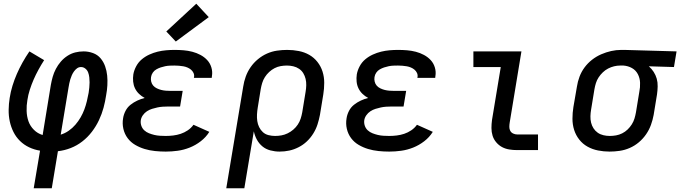

<svg xmlns="http://www.w3.org/2000/svg" viewBox="-20 -806 3653 1031"><path d="M161 205 195 3Q164 -2 136.5 -15Q109 -28 87.5 -49Q66 -70 52.5 -97Q39 -124 32.5 -154Q26 -184 26.5 -216.5Q27 -249 32 -280Q37 -313 47 -345.5Q57 -378 70.5 -409Q84 -440 101 -470.5Q118 -501 138 -530L217 -483Q201 -458 186.5 -431.5Q172 -405 160.5 -378.5Q149 -352 140 -324Q131 -296 127 -268Q122 -240 123 -210Q124 -180 133 -154.5Q142 -129 162 -109Q182 -89 209 -81L253 -350Q257 -372 263 -393.5Q269 -415 280 -436Q291 -457 306.5 -475Q322 -493 342 -506Q362 -519 384 -524.5Q406 -530 429 -530Q455 -530 479.5 -521Q504 -512 520 -493Q536 -474 544.5 -450Q553 -426 555.5 -400.5Q558 -375 556.5 -348Q555 -321 550 -295Q545 -261 536 -227.5Q527 -194 511.5 -161Q496 -128 473.5 -98.5Q451 -69 422 -46.5Q393 -24 359.5 -11Q326 2 291 6L258 205ZM306 -83Q329 -90 349 -104Q369 -118 385 -136.5Q401 -155 413 -176Q425 -197 433 -218.5Q441 -240 446.5 -263Q452 -286 456 -308Q458 -322 459.5 -336Q461 -350 461 -363.5Q461 -377 459.5 -390.5Q458 -404 453.5 -416.5Q449 -429 438.5 -437.5Q428 -446 415 -446Q403 -446 393.5 -439Q384 -432 377 -422Q370 -412 365.5 -401.5Q361 -391 357.5 -380Q354 -369 352 -358Q350 -347 348 -336Z M870 8Q841 8 812 5Q783 2 756.5 -6Q730 -14 706 -28Q682 -42 665.5 -64Q649 -86 642.5 -114Q636 -142 641 -171Q644 -191 654 -210.5Q664 -230 681 -243.5Q698 -257 717.5 -266Q737 -275 757 -280Q740 -289 726.5 -302Q713 -315 705 -331.5Q697 -348 695 -367.5Q693 -387 696 -407Q700 -429 711.5 -450.5Q723 -472 741.5 -487.5Q760 -503 782 -513Q804 -523 826.5 -528.5Q849 -534 872 -536Q895 -538 917 -538Q942 -538 966 -536Q990 -534 1013 -528Q1036 -522 1056.5 -511Q1077 -500 1092.5 -483.5Q1108 -467 1115 -444Q1122 -421 1118 -397Q1118 -395 1117.5 -393Q1117 -391 1117 -388H1021Q1021 -389 1021.5 -390Q1022 -391 1022 -392Q1024 -404 1019 -414.5Q1014 -425 1005.5 -432Q997 -439 986.5 -443.5Q976 -448 964.5 -450Q953 -452 941 -453Q929 -454 917 -454Q905 -454 892.5 -453.5Q880 -453 867.5 -450.5Q855 -448 843 -444Q831 -440 819.5 -433.5Q808 -427 800.5 -416Q793 -405 791 -392Q789 -380 792 -367.5Q795 -355 803 -346Q811 -337 822.5 -331.5Q834 -326 846 -323Q858 -320 870.5 -319Q883 -318 896 -318H961L947 -234H882Q868 -234 853.5 -233Q839 -232 825 -229Q811 -226 796.5 -221.5Q782 -217 769 -208.5Q756 -200 747 -187Q738 -174 736 -160Q734 -145 739 -130.5Q744 -116 755 -106Q766 -96 780 -90.5Q794 -85 808.5 -81.5Q823 -78 839 -77Q855 -76 870 -76Q890 -76 910.5 -78.5Q931 -81 950.5 -87.5Q970 -94 988 -106Q1006 -118 1019 -136L1104 -98Q1086 -69 1058 -47.5Q1030 -26 998.5 -13.5Q967 -1 934.5 3.5Q902 8 870 8ZM924 -583 873 -637 1034 -786 1101 -714Z M1195 205 1286 -341Q1290 -368 1299.5 -394.5Q1309 -421 1325.5 -445Q1342 -469 1365 -488Q1388 -507 1414 -518.5Q1440 -530 1467.5 -534Q1495 -538 1522 -538Q1554 -538 1584.5 -532Q1615 -526 1640.5 -511.5Q1666 -497 1684.5 -473.5Q1703 -450 1712 -421.5Q1721 -393 1721 -361.5Q1721 -330 1716 -299L1698 -189Q1693 -163 1685 -138Q1677 -113 1662.5 -89.5Q1648 -66 1628 -47Q1608 -28 1583.5 -15.5Q1559 -3 1533.5 2.5Q1508 8 1481 8Q1456 8 1431.5 1.5Q1407 -5 1389 -20Q1371 -35 1359.5 -56Q1348 -77 1343 -101L1292 205ZM1457 -76Q1474 -76 1491 -79Q1508 -82 1524.5 -90Q1541 -98 1555 -110Q1569 -122 1579 -137Q1589 -152 1594.5 -169Q1600 -186 1603 -203L1621 -313Q1624 -330 1624.5 -348Q1625 -366 1621 -382.5Q1617 -399 1608.5 -413Q1600 -427 1586 -436.5Q1572 -446 1555 -450Q1538 -454 1521 -454Q1504 -454 1487 -451Q1470 -448 1454.5 -440Q1439 -432 1425.5 -419.5Q1412 -407 1402.5 -392Q1393 -377 1388 -360.5Q1383 -344 1380 -327L1364 -228Q1361 -210 1360 -191.5Q1359 -173 1361.5 -156Q1364 -139 1371.5 -123.5Q1379 -108 1391.5 -96.5Q1404 -85 1421.5 -80.5Q1439 -76 1457 -76Z M2070 8Q2041 8 2012 5Q1983 2 1956.5 -6Q1930 -14 1906 -28Q1882 -42 1865.5 -64Q1849 -86 1842.5 -114Q1836 -142 1841 -171Q1844 -191 1854 -210.5Q1864 -230 1881 -243.5Q1898 -257 1917.5 -266Q1937 -275 1957 -280Q1940 -289 1926.5 -302Q1913 -315 1905 -331.5Q1897 -348 1895 -367.5Q1893 -387 1896 -407Q1900 -429 1911.5 -450.5Q1923 -472 1941.5 -487.5Q1960 -503 1982 -513Q2004 -523 2026.5 -528.5Q2049 -534 2072 -536Q2095 -538 2117 -538Q2142 -538 2166 -536Q2190 -534 2213 -528Q2236 -522 2256.5 -511Q2277 -500 2292.5 -483.5Q2308 -467 2315 -444Q2322 -421 2318 -397Q2318 -395 2317.5 -393Q2317 -391 2317 -388H2221Q2221 -389 2221.5 -390Q2222 -391 2222 -392Q2224 -404 2219 -414.5Q2214 -425 2205.5 -432Q2197 -439 2186.5 -443.5Q2176 -448 2164.5 -450Q2153 -452 2141 -453Q2129 -454 2117 -454Q2105 -454 2092.5 -453.5Q2080 -453 2067.5 -450.5Q2055 -448 2043 -444Q2031 -440 2019.5 -433.5Q2008 -427 2000.5 -416Q1993 -405 1991 -392Q1989 -380 1992 -367.5Q1995 -355 2003 -346Q2011 -337 2022.5 -331.5Q2034 -326 2046 -323Q2058 -320 2070.5 -319Q2083 -318 2096 -318H2161L2147 -234H2082Q2068 -234 2053.5 -233Q2039 -232 2025 -229Q2011 -226 1996.5 -221.5Q1982 -217 1969 -208.5Q1956 -200 1947 -187Q1938 -174 1936 -160Q1934 -145 1939 -130.5Q1944 -116 1955 -106Q1966 -96 1980 -90.5Q1994 -85 2008.5 -81.5Q2023 -78 2039 -77Q2055 -76 2070 -76Q2090 -76 2110.5 -78.5Q2131 -81 2150.5 -87.5Q2170 -94 2188 -106Q2206 -118 2219 -136L2304 -98Q2286 -69 2258 -47.5Q2230 -26 2198.5 -13.5Q2167 -1 2134.5 3.5Q2102 8 2070 8Z M2757 0Q2735 0 2714 -3.5Q2693 -7 2675.5 -16.5Q2658 -26 2644.5 -42Q2631 -58 2625 -77.5Q2619 -97 2619 -118.5Q2619 -140 2622 -162L2669 -446H2522V-530H2780L2717 -148Q2715 -136 2715 -124.5Q2715 -113 2720 -103.5Q2725 -94 2735.5 -89Q2746 -84 2757 -84H2869V0Z M3253 8Q3222 8 3191.5 2Q3161 -4 3135 -18.5Q3109 -33 3090.5 -56.5Q3072 -80 3063 -108.5Q3054 -137 3054 -168.5Q3054 -200 3059 -231L3078 -341Q3082 -368 3092 -394.5Q3102 -421 3119 -444Q3136 -467 3159 -485Q3182 -503 3208.5 -514.5Q3235 -526 3262 -532Q3289 -538 3316 -538Q3320 -538 3324.5 -538Q3329 -538 3333 -538L3613 -530L3599 -446L3464 -450Q3479 -437 3490 -420Q3501 -403 3506.5 -383.5Q3512 -364 3511.5 -342Q3511 -320 3508 -299L3490 -189Q3485 -162 3475.5 -135.5Q3466 -109 3449.5 -85Q3433 -61 3410.5 -42Q3388 -23 3361.5 -11.5Q3335 0 3307.5 4Q3280 8 3253 8ZM3254 -76Q3271 -76 3288 -79Q3305 -82 3321 -90Q3337 -98 3350 -110.5Q3363 -123 3372.5 -138Q3382 -153 3387 -169.5Q3392 -186 3395 -203L3413 -313Q3418 -337 3417 -362Q3416 -387 3405 -408Q3394 -429 3373.5 -440.5Q3353 -452 3328 -454H3319Q3317 -454 3314.5 -454Q3312 -454 3310 -454Q3294 -454 3277.5 -450Q3261 -446 3245.5 -438Q3230 -430 3217 -417.5Q3204 -405 3194.5 -390.5Q3185 -376 3180 -360Q3175 -344 3172 -327L3154 -217Q3151 -200 3150.5 -182Q3150 -164 3154 -147.5Q3158 -131 3167 -117Q3176 -103 3189.5 -93.5Q3203 -84 3220 -80Q3237 -76 3254 -76Z"/></svg>

Font: Iosevka Curly Medium Extended
Style: Italic
Weight: 500
Width: 7
Italic angle: -9°
Monospace: yes
Designer: Belleve Invis
Foundry: Belleve Invis
Version: Version 11.1.0; ttfautohint (v1.8.3)